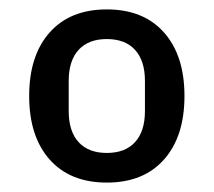

<svg xmlns="http://www.w3.org/2000/svg" viewBox="-20 -724 454 408"><path d="M207 -336Q129 -336 85.5 -385Q42 -434 42 -520Q42 -606 85.5 -655Q129 -704 207 -704Q285 -704 328.5 -655Q372 -606 372 -520Q372 -434 328.5 -385Q285 -336 207 -336ZM207 -399Q246 -399 267 -422Q288 -445 288 -488V-552Q288 -595 267 -618Q246 -641 207 -641Q168 -641 147 -618Q126 -595 126 -552V-488Q126 -445 147 -422Q168 -399 207 -399Z"/></svg>

Font: IBM Plex Sans Thai Medium
Style: Regular
Weight: 500
Designer: Mike Abbink, Paul van der Laan, Pieter van Rosmalen, Ben Mitchell, Mark Frömberg
Foundry: Bold Monday
Version: Version 1.1